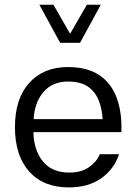

<svg xmlns="http://www.w3.org/2000/svg" viewBox="-20 -797 578 822"><path d="M123.1 -231.2H499.7Q502.8 -314.5 480 -377.2Q457.2 -439.9 405.8 -474.9Q354.3 -509.9 270.8 -509.9Q166.5 -509.9 105.2 -442.2Q44 -374.5 44 -252.6Q44 -131.1 104.9 -62.9Q165.8 5.4 274.6 5.4Q357.5 5.4 412.9 -33.3Q468.3 -72 489.8 -136.9H407.4Q393.9 -104.5 361.1 -81.4Q328.3 -58.2 276.9 -58.2Q202 -58.2 163.3 -106.3Q124.6 -154.5 123.1 -231.2ZM124.1 -287.1Q127.8 -358.2 166 -403Q204.2 -447.9 271.5 -447.9Q324.1 -447.9 355.4 -426.8Q386.7 -405.6 401.7 -369.3Q416.7 -332.9 419.4 -287.1ZM148.6 -776.7 237.4 -613.9H322.8L411.5 -776.7H351.9L280.2 -652.4L208.7 -776.7Z"/></svg>

Font: Estedad VF
Style: Regular
Weight: 100
Designer: Amin Abedi
Version: Version 7.3